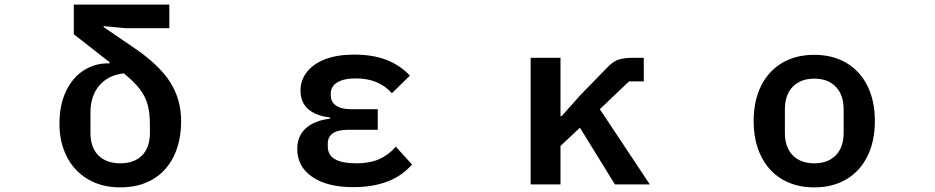

<svg xmlns="http://www.w3.org/2000/svg" viewBox="-20 -797 4040 830"><path d="M237 -262Q237 -345 266.5 -405Q296 -465 345.5 -495Q395 -525 453 -523V-529Q414 -559 414 -559L299 -649V-777H712V-675H525L428 -684V-680L557 -592Q668 -517 715.5 -442Q763 -367 763 -275Q763 -186 731 -121Q699 -56 640 -21.5Q581 13 500 13Q420 13 360.5 -22Q301 -57 269 -119.5Q237 -182 237 -262ZM628 -223V-259Q628 -308 618.5 -343.5Q609 -379 585 -411Q561 -443 515 -480Q447 -472 409 -427Q371 -382 371 -310V-223Q371 -159 405.5 -125Q440 -91 500 -91Q560 -91 594 -125Q628 -159 628 -223Z M1265 -153Q1265 -209 1302 -242.5Q1339 -276 1407 -284V-289Q1343 -297 1311 -326.5Q1279 -356 1279 -405Q1279 -450 1306.5 -485.5Q1334 -521 1386 -541Q1438 -561 1511 -561Q1592 -561 1651 -538Q1710 -515 1752 -470L1674 -394Q1618 -458 1519 -458Q1465 -458 1437.5 -440.5Q1410 -423 1410 -394V-384Q1410 -356 1433 -340.5Q1456 -325 1497 -325H1613V-236H1486Q1397 -236 1397 -176V-164Q1397 -127 1427.5 -109Q1458 -91 1523 -91Q1578 -91 1619 -109Q1660 -127 1691 -163L1761 -86Q1677 12 1507 12Q1394 12 1329.5 -32.5Q1265 -77 1265 -153Z M2274 0V-547H2403V-295H2408L2489 -386L2603 -503Q2627 -529 2650.5 -538Q2674 -547 2713 -547H2763V-445H2699L2573 -325L2789 0H2638L2487 -245L2403 -166V0Z M3238 -274Q3238 -361 3270 -425.5Q3302 -490 3361 -525Q3420 -560 3500 -560Q3580 -560 3639 -525Q3698 -490 3730 -425.5Q3762 -361 3762 -274Q3762 -187 3730 -122Q3698 -57 3639 -22Q3580 13 3500 13Q3420 13 3361 -22Q3302 -57 3270 -122Q3238 -187 3238 -274ZM3627 -224V-324Q3627 -387 3593 -422Q3559 -457 3500 -457Q3441 -457 3407 -422Q3373 -387 3373 -324V-224Q3373 -160 3407 -125.5Q3441 -91 3500 -91Q3559 -91 3593 -125.5Q3627 -160 3627 -224Z"/></svg>

Font: IBM Plex Sans JP SemiBold
Style: Regular
Weight: 600
Designer: Mike Abbink; Paul van der Laan; Pieter van Rosmalen; Wujin Sim; Yejin Wi; Jinhee Kim; Boomi Park; Yona Kim; Kichan Ma
Foundry: Sandoll Inc.
Version: Version 1.001